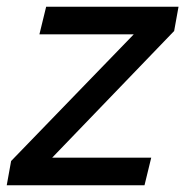

<svg xmlns="http://www.w3.org/2000/svg" viewBox="-62 -550 550 570"><path d="M-42 0 -29 -72 335 -448H55L75 -530H468L455 -458L93 -82H387L367 0Z"/></svg>

Font: Plus Jakarta Display
Style: Italic
Weight: 400
Italic angle: -12°
Designer: Gumpita Rahayu
Foundry: Tokotype Studio
Version: Version 1.000